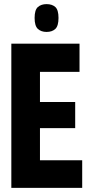

<svg xmlns="http://www.w3.org/2000/svg" viewBox="-20 -912 434 932"><path d="M35 0V-700H366V-563H174V-417H345V-290H174V-134H379V0ZM206 -757Q180 -757 164 -771.5Q148 -786 148 -825Q148 -864 164 -878Q180 -892 206 -892Q233 -892 248.5 -878Q264 -864 264 -825Q264 -786 248.5 -771.5Q233 -757 206 -757Z"/></svg>

Font: Georama Condensed
Style: Bold
Weight: 700
Width: 3
Designer: Jean-Baptiste Levee
Foundry: Production Type
Version: Version 1.000